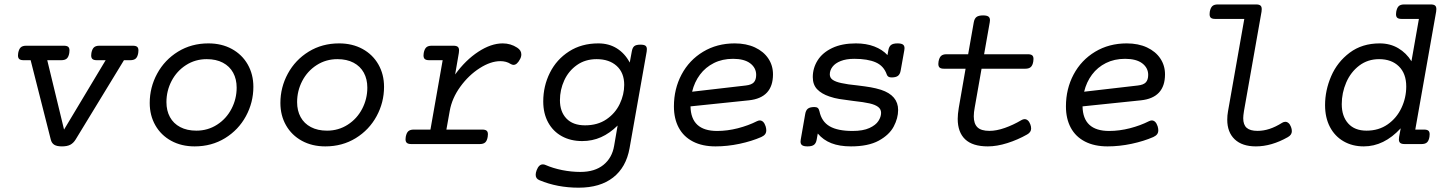

<svg xmlns="http://www.w3.org/2000/svg" viewBox="-20 -661 6636 881"><path d="M615.2 -429.7Q615.2 -422.4 614.3 -418Q611.3 -399.9 602.8 -392.3Q594.2 -384.8 577.6 -384.8H548.8L327.1 -21Q316.9 -4.4 302.5 3.2Q288.1 10.7 264.2 10.7Q240.7 10.7 228.8 3.2Q216.8 -4.4 212.9 -21L120.6 -384.8H88.4Q74.7 -384.8 68.6 -389.9Q62.5 -395 62.5 -406.7Q62.5 -409.2 63.5 -418Q66.9 -436 75.2 -443.6Q83.5 -451.2 100.1 -451.2H272.9Q286.6 -451.2 292.7 -446.3Q298.8 -441.4 298.8 -429.7Q298.8 -422.4 297.9 -418Q294.9 -399.9 286.4 -392.3Q277.8 -384.8 261.2 -384.8H196.8L273.9 -66.4L464.8 -384.8H424.3Q410.6 -384.8 404.5 -389.9Q398.4 -395 398.4 -406.7Q398.4 -409.2 399.4 -418Q402.8 -436 411.1 -443.6Q419.4 -451.2 436 -451.2H589.4Q603 -451.2 609.1 -446.3Q615.2 -441.4 615.2 -429.7Z M1142.6 -262.7Q1142.6 -190.9 1108.4 -127.9Q1074.2 -64.9 1012.7 -27.1Q951.2 10.7 873 10.7Q812.5 10.7 765.6 -14.9Q718.8 -40.5 692.9 -85.9Q667 -131.3 667 -188.5Q667 -260.3 701.2 -323.2Q735.4 -386.2 796.9 -424.1Q858.4 -461.9 936.5 -461.9Q997.1 -461.9 1043.9 -436.3Q1090.8 -410.6 1116.7 -365.2Q1142.6 -319.8 1142.6 -262.7ZM743.7 -192.4Q743.7 -153.3 759.8 -123.8Q775.9 -94.2 806.9 -77.9Q837.9 -61.5 880.9 -61.5Q933.6 -61.5 976.1 -88.9Q1018.6 -116.2 1042.2 -161.6Q1065.9 -207 1065.9 -258.8Q1065.9 -297.9 1049.8 -327.4Q1033.7 -356.9 1002.7 -373.3Q971.7 -389.6 928.7 -389.6Q876 -389.6 833.5 -362.3Q791 -335 767.3 -289.6Q743.7 -244.1 743.7 -192.4Z M1742.2 -262.7Q1742.2 -190.9 1708 -127.9Q1673.8 -64.9 1612.3 -27.1Q1550.8 10.7 1472.7 10.7Q1412.1 10.7 1365.2 -14.9Q1318.4 -40.5 1292.5 -85.9Q1266.6 -131.3 1266.6 -188.5Q1266.6 -260.3 1300.8 -323.2Q1335 -386.2 1396.5 -424.1Q1458 -461.9 1536.1 -461.9Q1596.7 -461.9 1643.6 -436.3Q1690.4 -410.6 1716.3 -365.2Q1742.2 -319.8 1742.2 -262.7ZM1343.3 -192.4Q1343.3 -153.3 1359.4 -123.8Q1375.5 -94.2 1406.5 -77.9Q1437.5 -61.5 1480.5 -61.5Q1533.2 -61.5 1575.7 -88.9Q1618.2 -116.2 1641.8 -161.6Q1665.5 -207 1665.5 -258.8Q1665.5 -297.9 1649.4 -327.4Q1633.3 -356.9 1602.3 -373.3Q1571.3 -389.6 1528.3 -389.6Q1475.6 -389.6 1433.1 -362.3Q1390.6 -335 1366.9 -289.6Q1343.3 -244.1 1343.3 -192.4Z M2353 -442.4Q2372.1 -430.2 2372.1 -411.6Q2372.1 -399.9 2366.2 -389.6Q2352.5 -363.3 2336.4 -363.3Q2330.1 -363.3 2322.8 -367.7Q2303.2 -380.4 2275.9 -380.4Q2231.4 -380.4 2180.9 -348.1Q2130.4 -315.9 2092 -262.9Q2053.7 -210 2043.5 -151.4L2028.3 -66.4H2192.9Q2206.5 -66.4 2212.6 -61.5Q2218.8 -56.6 2218.8 -44.9Q2218.8 -37.6 2217.8 -33.2Q2214.8 -15.1 2206.5 -7.6Q2198.2 0 2181.6 0H1867.2Q1853.5 0 1847.2 -5.1Q1840.8 -10.3 1840.8 -22Q1840.8 -25.4 1841.8 -33.2Q1845.2 -51.3 1853.5 -58.8Q1861.8 -66.4 1878.4 -66.4H1955.1L2011.2 -384.8H1949.2Q1935.5 -384.8 1929.4 -389.9Q1923.3 -395 1923.3 -406.7Q1923.3 -409.2 1924.3 -418Q1927.7 -436 1936 -443.6Q1944.3 -451.2 1960.9 -451.2H2060.5Q2074.2 -451.2 2080.3 -446.3Q2086.4 -441.4 2086.4 -429.7Q2086.4 -422.4 2085.4 -418L2068.4 -319.3Q2116.2 -385.3 2174.8 -423.6Q2233.4 -461.9 2286.6 -461.9Q2323.2 -461.9 2353 -442.4Z M2869.6 -374 2878.9 -424.3Q2881.8 -441.9 2890.1 -449Q2898.4 -456.1 2918.5 -456.1Q2935.1 -456.1 2941.7 -451.2Q2948.2 -446.3 2948.2 -435.5Q2948.2 -433.1 2947.3 -424.3L2868.7 19.5Q2853 106.9 2793.2 153.6Q2733.4 200.2 2635.3 200.2Q2537.1 200.2 2455.6 166Q2438 159.2 2438 141.1Q2438 131.8 2442.4 120.1Q2452.6 93.3 2470.7 93.3Q2477.5 93.3 2482.4 95.7Q2518.1 111.3 2560.1 119.6Q2602.1 127.9 2643.1 127.9Q2709 127.9 2748.8 95.7Q2788.6 63.5 2797.9 8.3L2814 -85Q2777.8 -49.3 2737.8 -31.5Q2697.8 -13.7 2651.4 -13.7Q2598.6 -13.7 2558.1 -35.9Q2517.6 -58.1 2495.1 -99.4Q2472.7 -140.6 2472.7 -195.3Q2472.7 -266.1 2503.2 -327.1Q2533.7 -388.2 2591.1 -425Q2648.4 -461.9 2725.6 -461.9Q2773.9 -461.9 2810.5 -439Q2847.2 -416 2869.6 -374ZM2549.3 -201.2Q2549.3 -148.4 2579.1 -117.2Q2608.9 -85.9 2664.6 -85.9Q2722.2 -85.9 2762.7 -113.5Q2803.2 -141.1 2823.7 -184.1Q2844.2 -227.1 2844.2 -271.5Q2844.2 -327.1 2809.8 -358.4Q2775.4 -389.6 2717.8 -389.6Q2665.5 -389.6 2627.2 -362.5Q2588.9 -335.4 2569.1 -292.2Q2549.3 -249 2549.3 -201.2Z M3416.5 -200.7 3148.4 -172.9Q3150.4 -60.1 3270.5 -60.1Q3317.4 -60.1 3365.7 -72.5Q3414.1 -85 3453.6 -105Q3461.4 -108.4 3465.8 -108.4Q3484.4 -108.4 3493.2 -81.1Q3496.1 -70.8 3496.1 -63.5Q3496.1 -52.2 3490.5 -44.9Q3484.9 -37.6 3473.1 -32.2Q3429.7 -13.2 3373.8 -1.2Q3317.9 10.7 3263.2 10.7Q3202.6 10.7 3159.7 -11.5Q3116.7 -33.7 3094.5 -75Q3072.3 -116.2 3072.3 -172.9Q3072.3 -252.9 3107.4 -319.1Q3142.6 -385.3 3206.3 -423.6Q3270 -461.9 3351.1 -461.9Q3404.3 -461.9 3444.1 -443.4Q3483.9 -424.8 3505.4 -392.6Q3526.9 -360.4 3526.9 -319.8Q3526.9 -212.4 3416.5 -200.7ZM3401.4 -268.6Q3428.2 -271.5 3439 -283.2Q3449.7 -294.9 3449.7 -317.4Q3449.7 -349.6 3422.4 -370.4Q3395 -391.1 3343.8 -391.1Q3294.4 -391.1 3255.9 -371.8Q3217.3 -352.5 3191.9 -318.6Q3166.5 -284.7 3155.8 -240.2Z M4130.4 -439.9Q4130.4 -437 4129.4 -430.2L4112.8 -337.4Q4109.9 -320.3 4100.3 -313Q4090.8 -305.7 4070.8 -305.7Q4053.7 -305.7 4049.3 -318.4Q4035.6 -358.4 3998.5 -374.8Q3961.4 -391.1 3899.9 -391.1Q3863.3 -391.1 3837.9 -381.1Q3812.5 -371.1 3800 -354.7Q3787.6 -338.4 3787.6 -319.8Q3787.6 -303.7 3801.3 -294.4Q3814.9 -285.2 3840.8 -279.8Q3869.1 -273.4 3915 -269Q3951.2 -264.6 3975.1 -260.5Q3999 -256.3 4022.5 -249Q4101.1 -223.1 4101.1 -156.2Q4101.1 -118.7 4080.8 -80.3Q4060.5 -42 4012.2 -15.6Q3963.9 10.7 3884.8 10.7Q3832 10.7 3794.7 -3.9Q3757.3 -18.6 3732.4 -48.3L3727.5 -21Q3724.6 -3.9 3715.1 3.4Q3705.6 10.7 3685.5 10.7Q3668.5 10.7 3660.9 5.6Q3653.3 0.5 3653.3 -11.2Q3653.3 -14.2 3654.3 -21L3674.8 -138.2Q3677.7 -155.3 3687.3 -162.6Q3696.8 -169.9 3717.3 -169.9Q3727.5 -169.9 3732.7 -165.3Q3737.8 -160.6 3740.2 -149.9Q3750 -103 3786.9 -81.5Q3823.7 -60.1 3892.1 -60.1Q3939.9 -60.1 3969.2 -73.5Q3998.5 -86.9 4010.7 -106Q4022.9 -125 4022.9 -143.1Q4022.9 -160.2 4009.3 -170.4Q3995.6 -180.7 3970.2 -186.5Q3945.3 -192.4 3892.6 -198.2Q3853.5 -203.1 3831.1 -206.8Q3808.6 -210.4 3785.6 -218.3Q3749.5 -230.5 3729.5 -251.5Q3709.5 -272.5 3709.5 -307.1Q3709.5 -348.6 3731.7 -384Q3753.9 -419.4 3798.6 -440.7Q3843.3 -461.9 3907.2 -461.9Q3954.6 -461.9 3991.7 -447.8Q4028.8 -433.6 4052.2 -408.2L4056.2 -430.2Q4059.1 -447.3 4068.6 -454.6Q4078.1 -461.9 4098.1 -461.9Q4115.2 -461.9 4122.8 -456.8Q4130.4 -451.7 4130.4 -439.9Z M4522.5 -568.4Q4522.5 -566.4 4521.5 -558.6L4495.6 -412.1H4696.3Q4710 -412.1 4716.1 -407.2Q4722.2 -402.3 4722.2 -390.6Q4722.2 -383.3 4721.2 -378.9Q4718.3 -360.8 4709.7 -353.3Q4701.2 -345.7 4684.6 -345.7H4483.9L4452.6 -168Q4448.2 -145.5 4448.2 -127.4Q4448.2 -93.3 4465.1 -76.9Q4481.9 -60.5 4520 -60.5Q4552.2 -60.5 4590.6 -74Q4628.9 -87.4 4667 -109.9Q4674.3 -114.3 4681.6 -114.3Q4689.5 -114.3 4696.3 -108.4Q4703.1 -102.5 4707.5 -90.8Q4711.4 -81.1 4711.4 -71.3Q4711.4 -54.2 4692.9 -43.9Q4649.9 -19.5 4602.1 -4.4Q4554.2 10.7 4512.7 10.7Q4442.9 10.7 4408.7 -21.7Q4374.5 -54.2 4374.5 -115.7Q4374.5 -136.2 4379.4 -166.5L4410.6 -345.7H4311.5Q4297.9 -345.7 4291.7 -350.8Q4285.6 -356 4285.6 -367.7Q4285.6 -370.1 4286.6 -378.9Q4290 -397 4298.3 -404.5Q4306.6 -412.1 4323.2 -412.1H4422.4L4448.2 -558.6Q4451.2 -575.7 4460.7 -583Q4470.2 -590.3 4490.7 -590.3Q4507.8 -590.3 4515.1 -585.2Q4522.5 -580.1 4522.5 -568.4Z M5215.3 -200.7 4947.3 -172.9Q4949.2 -60.1 5069.3 -60.1Q5116.2 -60.1 5164.6 -72.5Q5212.9 -85 5252.4 -105Q5260.3 -108.4 5264.6 -108.4Q5283.2 -108.4 5292 -81.1Q5294.9 -70.8 5294.9 -63.5Q5294.9 -52.2 5289.3 -44.9Q5283.7 -37.6 5272 -32.2Q5228.5 -13.2 5172.6 -1.2Q5116.7 10.7 5062 10.7Q5001.5 10.7 4958.5 -11.5Q4915.5 -33.7 4893.3 -75Q4871.1 -116.2 4871.1 -172.9Q4871.1 -252.9 4906.2 -319.1Q4941.4 -385.3 5005.1 -423.6Q5068.8 -461.9 5149.9 -461.9Q5203.1 -461.9 5242.9 -443.4Q5282.7 -424.8 5304.2 -392.6Q5325.7 -360.4 5325.7 -319.8Q5325.7 -212.4 5215.3 -200.7ZM5200.2 -268.6Q5227.1 -271.5 5237.8 -283.2Q5248.5 -294.9 5248.5 -317.4Q5248.5 -349.6 5221.2 -370.4Q5193.8 -391.1 5142.6 -391.1Q5093.3 -391.1 5054.7 -371.8Q5016.1 -352.5 4990.7 -318.6Q4965.3 -284.7 4954.6 -240.2Z M5769.5 -619.1Q5769.5 -611.8 5768.6 -607.4L5688 -151.4Q5684.6 -129.9 5684.6 -118.7Q5684.6 -88.4 5700.4 -74.5Q5716.3 -60.5 5750 -60.5Q5777.8 -60.5 5805.4 -69.6Q5833 -78.6 5863.3 -97.7Q5870.6 -102.1 5877.9 -102.1Q5885.7 -102.1 5892.6 -96.2Q5899.4 -90.3 5903.8 -78.6Q5907.7 -68.8 5907.7 -59.1Q5907.7 -42 5889.2 -31.7Q5814.5 10.7 5742.7 10.7Q5679.7 10.7 5645.5 -21.7Q5611.3 -54.2 5611.3 -111.8Q5611.3 -131.3 5614.7 -149.9L5689.5 -574.2H5556.2Q5542.5 -574.2 5536.4 -579.1Q5530.3 -584 5530.3 -595.7Q5530.3 -603 5531.2 -607.4Q5534.7 -625.5 5543 -633.1Q5551.3 -640.6 5567.9 -640.6H5743.7Q5757.3 -640.6 5763.4 -635.7Q5769.5 -630.9 5769.5 -619.1Z M6570.8 -619.1Q6570.8 -611.8 6569.8 -607.4L6474.1 -66.4H6514.2Q6527.8 -66.4 6533.9 -61.5Q6540 -56.6 6540 -44.9Q6540 -37.6 6539.1 -33.2Q6536.1 -15.1 6527.8 -7.6Q6519.5 0 6502.9 0H6425.3Q6411.6 0 6405.3 -4.9Q6398.9 -9.8 6398.9 -21.5Q6398.9 -28.8 6399.9 -33.2L6407.2 -72.3Q6330.6 10.7 6237.8 10.7Q6185.5 10.7 6145.3 -12.5Q6105 -35.6 6082.5 -78.4Q6060.1 -121.1 6060.1 -178.7Q6060.1 -246.1 6088.1 -311.3Q6116.2 -376.5 6173.1 -419.2Q6230 -461.9 6311 -461.9Q6358.4 -461.9 6395.8 -439.9Q6433.1 -418 6456.5 -379.9L6490.7 -574.2H6411.6Q6397.9 -574.2 6391.8 -579.1Q6385.7 -584 6385.7 -595.7Q6385.7 -603 6386.7 -607.4Q6390.1 -625.5 6398.4 -633.1Q6406.7 -640.6 6423.3 -640.6H6544.9Q6558.6 -640.6 6564.7 -635.7Q6570.8 -630.9 6570.8 -619.1ZM6136.7 -183.1Q6136.7 -127.4 6166.3 -94.5Q6195.8 -61.5 6250.5 -61.5Q6306.2 -61.5 6347.4 -90.3Q6388.7 -119.1 6410.6 -165.8Q6432.6 -212.4 6432.6 -264.2Q6432.6 -323.2 6398.9 -356.4Q6365.2 -389.6 6308.1 -389.6Q6255.9 -389.6 6216.8 -359.9Q6177.7 -330.1 6157.2 -282.5Q6136.7 -234.9 6136.7 -183.1Z"/></svg>

Font: Courier Prime
Style: Italic
Weight: 400
Italic angle: -10°
Designer: Alan Dague-Greene
Foundry: Quote-Unquote Apps
Version: Version 3.018